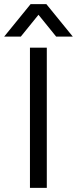

<svg xmlns="http://www.w3.org/2000/svg" viewBox="-61 -903 370 923"><path d="M39 -727H-41L86 -883H162L289 -727H209L124 -832ZM164 0H83V-674H164Z"/></svg>

Font: Hind Jalandhar
Style: Regular
Weight: 400
Designer: Namrata Goyal
Foundry: Indian Type Foundry
Version: Version 0.702;PS 1.0;hotconv 1.0.81;makeotf.lib2.5.63406